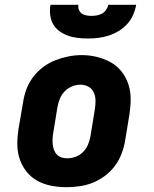

<svg xmlns="http://www.w3.org/2000/svg" viewBox="-20 -770 640 798"><path d="M256 8Q224 8 193 2Q162 -4 135.5 -18.5Q109 -33 90 -57Q71 -81 61.5 -110Q52 -139 52 -171Q52 -203 57 -235L76 -345Q80 -373 90 -399.5Q100 -426 117.5 -449.5Q135 -473 159 -491Q183 -509 210 -519.5Q237 -530 264.5 -535.5Q292 -541 320 -541Q352 -541 382.5 -533.5Q413 -526 439.5 -511.5Q466 -497 485 -473Q504 -449 513.5 -420Q523 -391 523 -359Q523 -327 518 -295L500 -185Q495 -157 485 -130.5Q475 -104 457.5 -80.5Q440 -57 416 -39Q392 -21 365.5 -10.5Q339 0 311 4Q283 8 256 8ZM259 -112Q277 -112 294.5 -118.5Q312 -125 325.5 -138.5Q339 -152 346 -169.5Q353 -187 356 -204L374 -314Q377 -333 377 -351Q377 -369 370 -385Q363 -401 348 -409.5Q333 -418 314 -418Q297 -418 279.5 -411Q262 -404 249 -390.5Q236 -377 229 -360Q222 -343 219 -326L201 -216Q199 -204 198.5 -191.5Q198 -179 199.5 -167.5Q201 -156 205 -145.5Q209 -135 217 -127Q225 -119 236 -115.5Q247 -112 259 -112ZM345 -610Q324 -610 302.5 -612.5Q281 -615 262 -622Q243 -629 227 -640.5Q211 -652 201 -669.5Q191 -687 188.5 -708Q186 -729 190 -750H306Q304 -739 308 -729Q312 -719 320 -713.5Q328 -708 339 -706Q350 -704 360 -704Q371 -704 382.5 -706Q394 -708 404 -713.5Q414 -719 421 -729Q428 -739 430 -750H546Q542 -728 533 -707.5Q524 -687 508.5 -670Q493 -653 473 -641Q453 -629 431.5 -622Q410 -615 388 -612.5Q366 -610 345 -610Z"/></svg>

Font: Iosevka Curly Slab HvExObl
Style: Regular
Weight: 900
Width: 7
Italic angle: -9°
Monospace: yes
Designer: Belleve Invis
Foundry: Belleve Invis
Version: Version 11.1.0; ttfautohint (v1.8.3)